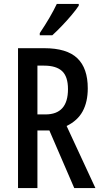

<svg xmlns="http://www.w3.org/2000/svg" viewBox="-20 -960 517 980"><path d="M206 -714Q321 -714 374.5 -663Q428 -612 428 -509Q428 -440 402 -392Q376 -344 320 -317L467 0H359L232 -294H171V0H72V-714ZM205 -625H171V-376H212Q327 -376 327 -505Q327 -569 297 -597Q267 -625 205 -625ZM382 -931Q369 -911 345 -882.5Q321 -854 294.5 -826.5Q268 -799 247 -780H183V-791Q237 -871 270 -940H382Z"/></svg>

Font: Noto Sans Gujarati UI ExtraCondensed Medium
Style: Regular
Weight: 500
Width: 2
Designer: Jelle Bosma - Monotype Design Team, Universal Thirst
Foundry: Monotype Imaging Inc.
Version: Version 2.106; ttfautohint (v1.8.4.7-5d5b)